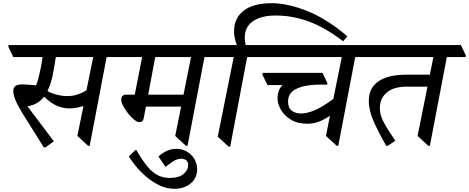

<svg xmlns="http://www.w3.org/2000/svg" viewBox="-20 -902 2934 1201"><path d="M264 20H254L119 -196Q88 -247 75.5 -279Q63 -311 63 -334Q63 -354 76.5 -364Q90 -374 121 -374Q136 -374 162 -372Q188 -370 206 -368Q216 -393 223.5 -425.5Q231 -458 236 -482Q240 -504 242.5 -518.5Q245 -533 246 -545H63L32 -610L34 -620H735L766 -555L764 -545H647L541 10H531L464 -52L502 -239Q456 -224 412 -224Q379 -224 340.5 -238.5Q302 -253 256 -297Q237 -273 212 -258Q187 -243 152 -237L317 -18ZM277 -333Q294 -321 330.5 -311Q367 -301 399 -301Q438 -301 470 -312.5Q502 -324 521 -338L563 -545H329Q320 -481 308.5 -427Q297 -373 277 -333Z M769 -310H823L869 -545H742L711 -610L713 -620H1347L1378 -555L1376 -545H1259L1153 10H1143L1076 -52L1113 -235H893L879 -163Q875 -138 851 -138Q838 -138 819 -153.5Q800 -169 781.5 -192Q763 -215 750.5 -239Q738 -263 738 -280Q738 -292 745.5 -301Q753 -310 769 -310ZM1175 -545H951L907 -310H1128Z M1016 142 971 77Q998 53 1025 41Q1052 29 1083 29Q1118 29 1147.5 45.5Q1177 62 1195 91Q1213 120 1213 158Q1213 212 1172.5 245.5Q1132 279 1072 279Q1021 279 975.5 256.5Q930 234 892 201Q854 168 827 134Q800 100 786 77L826 37H833Q869 99 900.5 137.5Q932 176 966 193.5Q1000 211 1042 211Q1099 211 1128 186.5Q1157 162 1157 131Q1157 110 1145 100.5Q1133 91 1113 91Q1088 91 1062 108Q1036 125 1016 142Z M1420 15H1410L1342 -47L1442 -545H1354L1323 -610L1325 -620H1462Q1444 -663 1444 -706Q1444 -789 1504.5 -835.5Q1565 -882 1680 -882Q1778 -882 1900 -834Q2022 -786 2153 -675L2126 -644Q2014 -730 1912 -767.5Q1810 -805 1704 -805Q1614 -805 1562.5 -769.5Q1511 -734 1511 -666Q1511 -655 1512.5 -643Q1514 -631 1518 -620H1614L1645 -555L1643 -545H1526Z M1902 -128Q1841 -128 1799.5 -153.5Q1758 -179 1737 -216Q1716 -253 1716 -287Q1716 -311 1723 -331.5Q1730 -352 1747 -370H1653L1621 -436L1623 -446H1997L2028 -382L2026 -372Q2010 -373 2002.5 -373Q1995 -373 1984 -373Q1936 -373 1889.5 -364.5Q1843 -356 1812.5 -333Q1782 -310 1782 -266Q1782 -226 1806 -209Q1830 -192 1863 -192Q1898 -192 1944.5 -210.5Q1991 -229 2065 -283L2118 -545H1621L1590 -610L1592 -620H2290L2321 -555L2319 -545H2202L2096 10H2086L2019 -52L2044 -178Q2012 -156 1977.5 -142Q1943 -128 1902 -128Z M2406 10H2396Q2350 -70 2318.5 -139.5Q2287 -209 2287 -271Q2287 -321 2308 -353Q2329 -385 2363 -403Q2397 -421 2437.5 -428Q2478 -435 2517 -435H2669L2691 -545H2297L2266 -610L2268 -620H2863L2894 -555L2892 -545H2775L2669 10H2659L2592 -52L2654 -360H2525Q2442 -360 2399 -323Q2356 -286 2356 -226Q2356 -199 2365 -172.5Q2374 -146 2395 -110.5Q2416 -75 2453 -22Z"/></svg>

Font: Tiro Devanagari Hindi
Style: Italic
Weight: 400
Italic angle: -11°
Designer: Devanagari: John Hudson & Fiona Ross, assisted by Paul Hanslow. Latin: John Hudson with Paul Hanslow, assisted by Kaja S
Foundry: Tiro Typeworks Ltd.
Version: Version 1.52